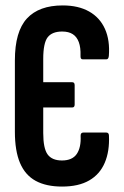

<svg xmlns="http://www.w3.org/2000/svg" viewBox="-20 -681 456 707"><path d="M208.5 6Q150 6 111.3 -15.1Q72.7 -36.2 53.7 -80.9Q34.8 -125.6 34.8 -196V-458.6Q34.8 -564.9 79.2 -613Q123.6 -661 210.9 -661Q268.6 -661 308.1 -638.7Q347.7 -616.4 366.5 -574.5Q385.3 -532.6 380.8 -475Q379.4 -462.6 372.2 -462.6H284Q275.7 -462.6 276.5 -476Q277.5 -506.1 270.2 -525.8Q263 -545.5 247.9 -555.2Q232.8 -564.9 208.9 -564.9Q171.9 -564.9 155.5 -543.7Q139.2 -522.5 139.2 -463.8V-378.2H246.2Q254.9 -378.2 254.9 -367.3V-296.2Q254.9 -285.3 246.2 -285.3H139.2V-191.2Q139.2 -134.7 155.3 -112.4Q171.5 -90.1 208.1 -90.1Q246.2 -90.1 262.6 -114Q278.9 -137.9 276.9 -180.6Q276.5 -192.9 286.8 -192.9H371.5Q380.8 -192.9 381.2 -181.8Q383.8 -123.6 365.6 -81.4Q347.5 -39.1 308.5 -16.6Q269.4 6 208.5 6Z"/></svg>

Font: Sofia Sans Extra Condensed
Style: Regular
Weight: 400
Designer: Botio Nikoltchev, Ani Petrova
Foundry: lettersoup
Version: Version 4.101